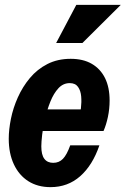

<svg xmlns="http://www.w3.org/2000/svg" viewBox="-20 -760 517 790"><path d="M188 10Q135 10 96.5 -14.5Q58 -39 37 -84Q16 -129 16 -189Q16 -227 25 -271.5Q34 -316 53.5 -359.5Q73 -403 103 -439Q133 -475 175 -496.5Q217 -518 271 -518Q322 -518 357.5 -497.5Q393 -477 412 -439Q431 -401 431 -346Q431 -312 424 -279Q417 -246 406 -221H102L121 -310H339L305 -271Q310 -290 313 -315Q316 -340 314 -363.5Q312 -387 301 -402.5Q290 -418 267 -418Q240 -418 220.5 -397Q201 -376 187.5 -342.5Q174 -309 165.5 -273Q157 -237 153.5 -206Q150 -175 150 -158Q150 -123 162.5 -106.5Q175 -90 199 -90Q223 -90 239 -106.5Q255 -123 269 -162H389Q361 -80 310 -35Q259 10 188 10ZM319 -583H211L294 -740H477Z"/></svg>

Font: Instrument Sans Condensed
Style: Bold Italic
Weight: 700
Width: 3
Italic angle: -13°
Designer: Rodrigo Fuenzalida
Foundry: fragTYPE
Version: Version 1.000;gftools[0.9.28]